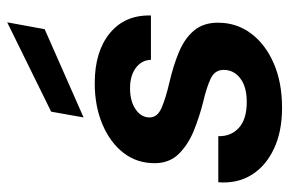

<svg xmlns="http://www.w3.org/2000/svg" viewBox="-155 -636 803 533"><g transform="rotate(-90 246.5 -369.5)"><path d="M214 12Q147 12 99 -11Q51 -34 27 -73.5Q3 -113 7 -165H135Q134 -130 158 -108Q182 -86 230 -86Q272 -86 295.5 -104Q319 -122 319 -150Q319 -175 294 -186.5Q269 -198 230 -207Q210 -212 190 -218.5Q170 -225 150 -233Q111 -249 85.5 -275Q60 -301 60 -342Q60 -391 88.5 -428Q117 -465 167.5 -486.5Q218 -508 282 -508Q370 -508 421 -466Q472 -424 470 -352H347Q346 -378 324.5 -394Q303 -410 268 -410Q232 -410 209.5 -394.5Q187 -379 187 -356Q187 -334 213.5 -322.5Q240 -311 283 -301Q331 -290 369 -274Q407 -258 428.5 -232Q450 -206 450 -166Q450 -114 420 -74Q390 -34 337 -11Q284 12 214 12ZM187 -539 203 -629 451 -751 432 -647Z"/></g></svg>

Font: Rethink Sans
Style: Bold Italic
Weight: 700
Italic angle: -10°
Designer: The Rethink Sans project authors (Hans Thiessen). DM Sans designed by Colophon Foundry.
Foundry: Rethink Communications LLC
Version: Version 1.001